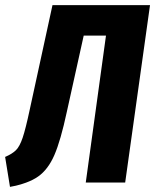

<svg xmlns="http://www.w3.org/2000/svg" viewBox="-43 -713 606 750"><path d="M446 0H292L371 -574H284L218 -276Q194 -164 169.5 -107.5Q145 -51 106 -23.5Q67 4 -4 17L-23 -100Q5 -112 19.5 -126.5Q34 -141 45.5 -175Q57 -209 73 -284L162 -693H543Z"/></svg>

Font: Fira Sans Extra Condensed
Style: Bold Italic
Weight: 700
Width: 3
Italic angle: -8°
Designer: Carrois Corporate & Edenspiekermann AG
Foundry: Carrois Corporate GbR & Edenspiekermann AG
Version: Version 4.203